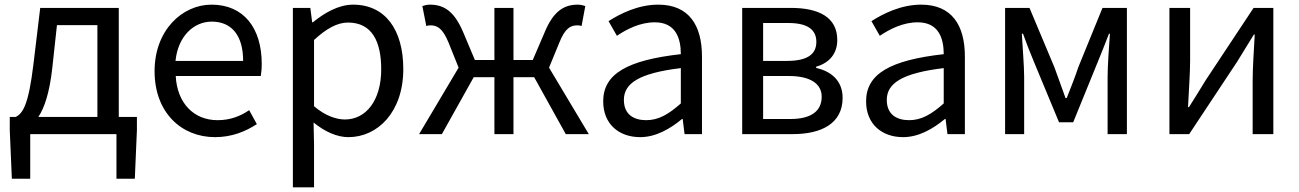

<svg xmlns="http://www.w3.org/2000/svg" viewBox="-20 -577 5590 826"><path d="M145 -74C171 -113 193 -177 205 -285L225 -469H399V-74ZM491 -74V-543H153L124 -302C103 -127 79 -90 48 -74H22V-17L31 192H110V0H481V192H560L569 -17V-74Z M905 13C979 13 1037 -12 1085 -43L1052 -103C1012 -76 969 -60 916 -60C813 -60 742 -134 736 -250H1102C1104 -263 1106 -282 1106 -302C1106 -457 1028 -557 890 -557C764 -557 645 -447 645 -271C645 -92 761 13 905 13ZM735 -315C746 -422 814 -484 891 -484C976 -484 1026 -425 1026 -315Z M1240 229H1331V45L1329 -50C1378 -10 1430 13 1479 13C1604 13 1715 -94 1715 -280C1715 -447 1639 -557 1499 -557C1436 -557 1375 -521 1326 -481H1323L1315 -543H1240ZM1464 -63C1428 -63 1380 -78 1331 -120V-405C1384 -454 1431 -480 1477 -480C1580 -480 1620 -399 1620 -279C1620 -144 1554 -63 1464 -63Z M2342 -286 2386 -393C2411 -457 2436 -468 2464 -468C2472 -468 2475 -467 2482 -465L2498 -551C2490 -554 2477 -557 2466 -557C2408 -557 2362 -531 2324 -440L2272 -319H2189V-543H2107V-319H2023L1972 -440C1933 -531 1888 -557 1829 -557C1818 -557 1806 -554 1797 -551L1814 -465C1821 -467 1824 -468 1831 -468C1860 -468 1884 -457 1910 -393L1953 -286L1783 0H1881L2018 -245H2107V0H2189V-245H2278L2414 0H2513Z M2734 13C2801 13 2862 -22 2914 -65H2917L2925 0H3000V-334C3000 -468 2944 -557 2812 -557C2725 -557 2648 -518 2598 -486L2634 -423C2677 -452 2734 -481 2797 -481C2886 -481 2909 -414 2909 -344C2678 -318 2575 -259 2575 -141C2575 -43 2643 13 2734 13ZM2760 -60C2706 -60 2664 -85 2664 -147C2664 -217 2726 -262 2909 -284V-132C2856 -85 2813 -60 2760 -60Z M3173 0H3390C3516 0 3605 -47 3605 -156C3605 -233 3552 -271 3491 -285V-290C3547 -306 3582 -345 3582 -405C3582 -504 3501 -543 3382 -543H3173ZM3263 -315V-478H3372C3456 -478 3492 -448 3492 -397C3492 -346 3457 -315 3366 -315ZM3263 -65V-250H3374C3467 -250 3515 -216 3515 -161C3515 -100 3471 -65 3380 -65Z M3865 13C3932 13 3993 -22 4045 -65H4048L4056 0H4131V-334C4131 -468 4075 -557 3943 -557C3856 -557 3779 -518 3729 -486L3765 -423C3808 -452 3865 -481 3928 -481C4017 -481 4040 -414 4040 -344C3809 -318 3706 -259 3706 -141C3706 -43 3774 13 3865 13ZM3891 -60C3837 -60 3795 -85 3795 -147C3795 -217 3857 -262 4040 -284V-132C3987 -85 3944 -60 3891 -60Z M4304 0H4386V-245C4386 -293 4379 -376 4376 -432H4381C4396 -390 4414 -344 4431 -304L4536 -51H4597L4700 -304C4716 -344 4735 -389 4751 -432H4755C4751 -376 4745 -293 4745 -245V0H4828V-543H4723L4619 -288C4604 -242 4586 -199 4569 -155H4564C4549 -199 4532 -242 4516 -288L4409 -543H4304Z M5011 0H5096L5302 -311C5322 -344 5353 -394 5374 -428H5378C5374 -357 5369 -284 5369 -227V0H5458V-543H5373L5167 -232C5147 -199 5116 -149 5095 -116H5091C5094 -186 5100 -259 5100 -316V-543H5011Z"/></svg>

Font: Noto Sans Japanese Regular
Style: Regular
Weight: 400
Designer: Ryoko NISHIZUKA (kana & ideographs); Paul D. Hunt (Latin, Greek & Cyrillic); Wenlong ZHANG (bopomofo); Sandoll Communica
Foundry: Adobe Systems Incorporated
Version: Version 1.000;PS 1;hotconv 1.0.78;makeotf.lib2.5.61930